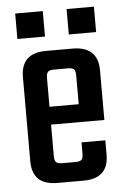

<svg xmlns="http://www.w3.org/2000/svg" viewBox="-49 -671 455 707"><g transform="rotate(-5 179.0 -317.5)"><path d="M135 -488H233Q327 -488 327 -399V-216H130V-100Q130 -83 136 -77Q142 -71 160 -71H206Q224 -71 230 -77Q236 -83 236 -101V-141H324V-88Q324 0 231 0H135Q42 0 42 -88V-399Q42 -488 135 -488ZM130 -282H238V-388Q238 -405 232.5 -411Q227 -417 209 -417H160Q142 -417 136 -411Q130 -405 130 -388ZM136 -635V-541H34V-635ZM325 -635V-541H224V-635Z"/></g></svg>

Font: Teko Regular
Style: Regular
Weight: 400
Designer: Manushi Parikh, Jonny Pinhorn
Foundry: Indian Type Foundry
Version: Version 1.105;PS 1.0;hotconv 1.0.78;makeotf.lib2.5.61930; tt